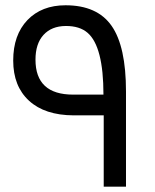

<svg xmlns="http://www.w3.org/2000/svg" viewBox="-20 -704 585 724"><path d="M370.1 -347.2Q370.1 -528.3 310.5 -580.1Q280.3 -606.4 227.5 -606Q174.3 -605.5 144 -572.3Q113.8 -539.1 113.8 -479Q113.8 -347.2 255.9 -347.2ZM371.1 -269H257.8Q148.9 -269.5 89.4 -324.2Q29.8 -378.9 29.8 -475.6Q29.8 -572.3 83.5 -628.4Q137.2 -684.1 227.1 -684.1Q346.7 -684.1 400.9 -606.4Q455.1 -528.8 455.1 -358.9V0H371.1Z"/></svg>

Font: DroidArabicKufi
Style: Regular
Weight: 400
Designer: Pascal Zoghbi
Foundry: Ascender Corporation
Version: Version 1.00